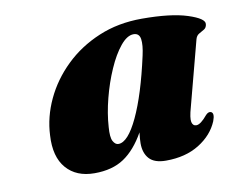

<svg xmlns="http://www.w3.org/2000/svg" viewBox="-56 -788 697 568"><g transform="rotate(-10 293.0 -504.0)"><path d="M499.5 -434Q490.5 -402.5 493.2 -390.5Q496 -378.5 506.5 -378.5Q519.5 -378.5 540 -403.5Q548 -412 555.5 -409.5Q566.5 -405 557.5 -381.5Q541 -342 500 -316.5Q459 -291 400 -291Q365.5 -291 350 -308Q334.5 -325 334.5 -354.5Q334.5 -367.5 337 -387Q309.5 -338 274.2 -314.5Q239 -291 185.5 -291Q131 -291 101 -325.5Q71 -360 75 -424.5Q77.5 -479 102 -531.2Q126.5 -583.5 169.8 -625.5Q213 -667.5 271.8 -692.2Q330.5 -717 402 -717Q489 -717 538.5 -701Q588 -685 586 -668.5Q585 -658 577.8 -653.5Q570.5 -649 562.2 -644.5Q554 -640 551 -629.5ZM250 -418.5Q247.5 -387.5 254 -375.8Q260.5 -364 270 -364Q298.5 -364 329.5 -429.8Q360.5 -495.5 385.5 -609Q392.5 -640 389.8 -658Q387 -676 370 -676Q350.5 -676 330.2 -651.2Q310 -626.5 292.8 -587.2Q275.5 -548 264 -503.2Q252.5 -458.5 250 -418.5Z"/></g></svg>

Font: Fraunces 72pt Black
Style: Italic
Weight: 900
Italic angle: -16°
Version: Version 1.000;[b76b70a41]